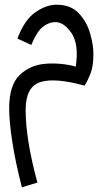

<svg xmlns="http://www.w3.org/2000/svg" viewBox="-20 -402 448 816"><path d="M139 374Q89 190 89 65Q89 -33 151 -53Q213 -73 340 -38Q351 -56 364 -87.5Q377 -119 377 -172Q377 -211 363 -260Q349 -309 315 -345.5Q281 -382 220 -382Q177 -382 130.5 -350Q84 -318 54 -238L113 -211Q136 -267 161.5 -287.5Q187 -308 216 -308Q252 -308 284 -261Q316 -214 302 -119Q239 -136 173.5 -131Q108 -126 63.5 -83Q19 -40 19 58Q19 116 32.5 202.5Q46 289 73 394Z"/></svg>

Font: Noto Sans Arabic Condensed
Style: Regular
Weight: 400
Width: 3
Designer: Nadine Chahine
Foundry: Monotype Imaging Inc.
Version: 1.001